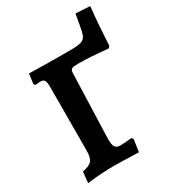

<svg xmlns="http://www.w3.org/2000/svg" viewBox="-195 -898 903 1011"><g transform="rotate(-30 257.0 -392.5)"><path d="M427 -796 412 -713C400 -648 388 -642 291 -642C211 -642 122 -643 57 -645L49 -585L55 -576C67 -577 79 -578 86 -578C112 -578 118 -568 118 -524L117 -143C117 -85 102 -66 45 -56L38 11C90 4 153 0 200 0C230 0 291 2 351 4L362 -71L353 -81C332 -78 304 -76 288 -76C254 -76 245 -89 245 -140L258 -526C259 -557 264 -560 311 -560C358 -560 403 -557 487 -549L496 -559C500 -638 506 -719 514 -791Z"/></g></svg>

Font: Alegreya SC
Style: Bold
Weight: 700
Designer: Juan Pablo del Peral
Foundry: Huerta Tipografica
Version: Version 2.007;PS 002.007;hotconv 1.0.88;makeotf.lib2.5.64775